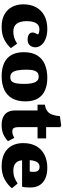

<svg xmlns="http://www.w3.org/2000/svg" viewBox="748 -1482 748 2283"><g transform="rotate(90 1121.5 -340.0)"><path d="M297 14Q212 14 152.5 -18.5Q93 -51 62 -109.5Q31 -168 31 -245Q31 -330 65 -393.5Q99 -457 164 -493Q229 -529 323 -529Q394 -529 443 -508.5Q492 -488 517 -455.5Q542 -423 542 -387Q542 -363 532.5 -342Q523 -321 503 -308Q483 -295 449 -295Q411 -295 388.5 -310.5Q366 -326 366 -356Q366 -366 371.5 -380.5Q377 -395 390 -420Q376 -428 360.5 -431.5Q345 -435 325 -435Q296 -435 275 -418.5Q254 -402 242.5 -368.5Q231 -335 231 -284Q231 -204 262 -164.5Q293 -125 356 -125Q392 -125 425.5 -135Q459 -145 499 -170L552 -96Q511 -50 450.5 -18Q390 14 297 14Z M884 14Q793 14 729.5 -15.5Q666 -45 633 -103.5Q600 -162 600 -249Q600 -347 638.5 -409Q677 -471 746 -500Q815 -529 906 -529Q988 -529 1051 -502.5Q1114 -476 1149.5 -418.5Q1185 -361 1185 -268Q1185 -176 1150 -113Q1115 -50 1048 -18Q981 14 884 14ZM898 -89Q929 -89 946 -106Q963 -123 970 -158.5Q977 -194 977 -250Q977 -302 971 -336.5Q965 -371 953.5 -390.5Q942 -410 926.5 -418.5Q911 -427 890 -427Q865 -427 846.5 -414.5Q828 -402 818 -370.5Q808 -339 808 -282Q808 -215 816.5 -172Q825 -129 845 -109Q865 -89 898 -89Z M1466 14Q1410 14 1371.5 -4Q1333 -22 1313 -57.5Q1293 -93 1293 -145V-413H1224V-500Q1275 -509 1302 -530Q1329 -551 1342.5 -587.5Q1356 -624 1361 -679L1471 -694L1491 -684V-515H1625V-413H1491V-184Q1491 -151 1501 -132Q1511 -113 1543 -113Q1562 -113 1581.5 -119.5Q1601 -126 1619 -137L1658 -61Q1627 -30 1580 -8Q1533 14 1466 14Z M1956 14Q1865 14 1803.5 -18.5Q1742 -51 1711.5 -108.5Q1681 -166 1681 -242Q1681 -336 1718.5 -400Q1756 -464 1822.5 -496.5Q1889 -529 1974 -529Q2046 -529 2099 -506.5Q2152 -484 2180.5 -438.5Q2209 -393 2209 -328Q2209 -302 2207 -276Q2205 -250 2200 -229H1886Q1888 -195 1903.5 -171.5Q1919 -148 1944.5 -136.5Q1970 -125 2004 -125Q2054 -125 2090 -138.5Q2126 -152 2162 -176L2218 -108Q2176 -56 2110.5 -21Q2045 14 1956 14ZM1884 -320H2019Q2021 -333 2022 -345Q2023 -357 2023 -369Q2023 -401 2008.5 -419Q1994 -437 1966 -437Q1938 -437 1920.5 -422Q1903 -407 1894.5 -380.5Q1886 -354 1884 -320Z"/></g></svg>

Font: Literata ExtraBold
Style: Regular
Weight: 800
Designer: Latin by Veronika Burian and Jose Scaglione. Greek by Irene Vlachou. Cyrillic by Vera Evstafieva.
Foundry: TypeTogether
Version: Version 3.103;gftools[0.9.29]